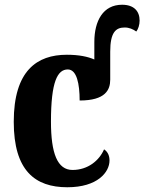

<svg xmlns="http://www.w3.org/2000/svg" viewBox="-20 -780 609 810"><path d="M264 10C392 10 442 -54 442 -103C442 -121 436 -139 419 -150C399 -103 351 -63 286 -63C222 -63 195 -133 195 -267C195 -437 223 -487 266 -487C304 -487 316 -426 316 -356C425 -356 445 -401 445 -444V-562C445 -643 468 -664 506 -664C525 -664 541 -657 555 -647C563 -657 569 -675 569 -693C569 -733 545 -760 495 -760C415 -760 378 -692 378 -603V-529C351 -541 313 -549 262 -549C136 -549 38 -482 38 -266C38 -60 128 10 264 10Z"/></svg>

Font: Noto Serif Condensed ExtraBold
Style: Regular
Weight: 800
Width: 3
Designer: Monotype Design Team
Foundry: Monotype Imaging Inc.
Version: Version 2.013